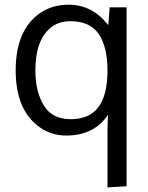

<svg xmlns="http://www.w3.org/2000/svg" viewBox="-20 -567 631 819"><path d="M282.2 -58.6Q361.3 -58.6 399.7 -109.9Q438 -161.1 438.5 -263.7V-266.1Q438.5 -367.2 401.1 -421.9Q363.8 -476.6 279.8 -476.6Q228.5 -476.6 194.3 -447.3Q130.9 -393.6 130.9 -267.1Q130.9 -175.8 167 -117.2Q202.6 -58.6 281.2 -58.6Q281.7 -58.6 282.2 -58.6ZM440.9 -77.6Q381.8 11.2 262.2 11.2Q199.2 11.2 148.4 -24.9Q46.9 -97.2 46.9 -267.3Q46.9 -437.5 149.4 -510.3Q201.2 -546.9 273.4 -546.9Q373.5 -546.9 441.9 -460L447.8 -535.6H520V227.5L438.5 232.4V-5.4Q438.5 -41 440.9 -77.6Z"/></svg>

Font: Oxygen
Style: Normal
Weight: 400
Designer: Vernon Adams
Foundry: Vernon Adams
Version: Version Release 0.2.2 webfont; ttfautohint (v0.8.52-bc40) -l